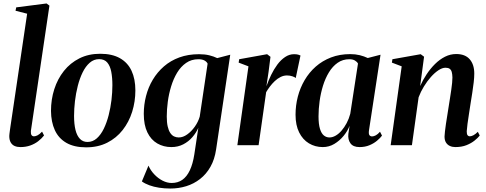

<svg xmlns="http://www.w3.org/2000/svg" viewBox="-20 -837 2804 1107"><path d="M158 -81.5Q157 -64.5 162 -57.8Q167 -51 176 -51Q185 -51 196.5 -56.8Q208 -62.5 222.5 -78L234 -56Q219.5 -37.5 199.5 -22.2Q179.5 -7 154 2Q128.5 11 97.5 11Q79 11 64.5 4.8Q50 -1.5 41.8 -15.8Q33.5 -30 33.5 -53Q33.5 -57.5 34.5 -65.5Q35.5 -73.5 36.8 -83.2Q38 -93 39.5 -102.5L136.5 -758L69.5 -775L73.5 -794.5L248.5 -817L265 -804.5Z M557.5 -527Q626.5 -527 671.5 -501.5Q716.5 -476 738.5 -428.8Q760.5 -381.5 760.5 -315.5Q760.5 -251.5 742 -192.5Q723.5 -133.5 687.2 -87.2Q651 -41 598 -14.2Q545 12.5 476.5 12.5Q408 12.5 363 -13.2Q318 -39 296.2 -86.5Q274.5 -134 274 -197.5Q274 -263.5 293 -322.8Q312 -382 348.5 -428Q385 -474 437.8 -500.5Q490.5 -527 557.5 -527ZM551.5 -496Q521 -496 497.2 -475.2Q473.5 -454.5 456.5 -419.8Q439.5 -385 428.5 -342Q417.5 -299 412.2 -254Q407 -209 407 -168.5Q407 -121.5 415.2 -88Q423.5 -54.5 440.8 -36.5Q458 -18.5 484.5 -18.5Q514.5 -18.5 538 -39.2Q561.5 -60 578.5 -95Q595.5 -130 606.5 -173Q617.5 -216 622.8 -260.8Q628 -305.5 628 -345.5Q628 -389.5 621.5 -423.2Q615 -457 598.5 -476.5Q582 -496 551.5 -496Z M1226 24.5Q1217.5 82.5 1193.2 125Q1169 167.5 1133.2 195.2Q1097.5 223 1053.8 236.5Q1010 250 962 250Q928 250 897.2 245.2Q866.5 240.5 841.2 231.2Q816 222 798 209L836 118Q848 145.5 869.5 168.2Q891 191 917.2 204.5Q943.5 218 970 218Q1005 218 1031 200Q1057 182 1074.5 145Q1092 108 1100.5 52.5L1123.5 -100Q1111 -71.5 1089 -46Q1067 -20.5 1036.5 -4.8Q1006 11 968 11Q923 11 886.8 -10Q850.5 -31 829.8 -73.5Q809 -116 809 -180.5Q809 -233 822 -283.5Q835 -334 861 -377.5Q887 -421 925.2 -454.2Q963.5 -487.5 1014.2 -506Q1065 -524.5 1127.5 -524.5Q1161 -524.5 1186.5 -518.2Q1212 -512 1232.5 -502L1307.5 -521.5ZM1177 -470Q1172 -481 1159 -488.2Q1146 -495.5 1124 -495.5Q1083.5 -495.5 1053 -474.2Q1022.5 -453 1001.2 -417.8Q980 -382.5 966.8 -339.2Q953.5 -296 947.5 -250.8Q941.5 -205.5 941.5 -165.5Q941.5 -131.5 946.8 -108.2Q952 -85 961.5 -70.8Q971 -56.5 983.5 -50.5Q996 -44.5 1010.5 -44.5Q1035 -44.5 1059.2 -61.8Q1083.5 -79 1103 -106.5Q1122.5 -134 1131.5 -164.5Z M1348.5 0 1412.5 -454.5 1356 -476 1359 -495.5 1520 -524.5 1539.5 -509.5 1528.5 -423 1516 -339.5Q1527.5 -372 1543.2 -404.8Q1559 -437.5 1579.2 -464.8Q1599.5 -492 1623.8 -508.2Q1648 -524.5 1675 -524.5Q1690 -524.5 1699 -522Q1708 -519.5 1712.5 -517L1685 -387Q1681.5 -391.5 1666.5 -396.8Q1651.5 -402 1634.5 -402Q1615.5 -402 1597.5 -393Q1579.5 -384 1564 -369.2Q1548.5 -354.5 1536 -337.8Q1523.5 -321 1514.5 -305.5L1471 0Z M2107.5 -86Q2104.5 -65.5 2109.8 -58Q2115 -50.5 2125.5 -50.5Q2135 -50.5 2146.8 -56.8Q2158.5 -63 2171 -77.5L2182.5 -55Q2172.5 -41.5 2154.2 -26Q2136 -10.5 2110.5 0.2Q2085 11 2053 11Q2016 11 2000.5 -10.8Q1985 -32.5 1988.5 -65L1995.5 -111.5Q1984 -81.5 1961 -53.5Q1938 -25.5 1907.5 -7.2Q1877 11 1841 11Q1797 11 1761.2 -10.5Q1725.5 -32 1704.8 -73.5Q1684 -115 1684 -175.5Q1684 -229 1697.2 -280Q1710.5 -331 1736.5 -375.2Q1762.5 -419.5 1800.5 -453Q1838.5 -486.5 1888.5 -505.8Q1938.5 -525 1999.5 -525Q2029 -525 2054.2 -518.8Q2079.5 -512.5 2100.5 -502.5L2174 -521.5ZM2044 -470.5Q2039 -480.5 2026.5 -488Q2014 -495.5 1994.5 -495.5Q1956 -495.5 1926.8 -475Q1897.5 -454.5 1876.5 -420Q1855.5 -385.5 1842.2 -342.5Q1829 -299.5 1822.8 -254Q1816.5 -208.5 1816.5 -166.5Q1816.5 -121 1824.8 -94.2Q1833 -67.5 1847.2 -56Q1861.5 -44.5 1879.5 -44.5Q1897 -44.5 1915 -54.8Q1933 -65 1949.2 -83.8Q1965.5 -102.5 1978.8 -127.5Q1992 -152.5 1999.5 -181Z M2402.5 -341Q2418 -376 2439.8 -408.8Q2461.5 -441.5 2488.2 -468Q2515 -494.5 2545.8 -510Q2576.5 -525.5 2610.5 -525.5Q2662 -525.5 2688.2 -495.2Q2714.5 -465 2714.5 -413Q2714.5 -390.5 2711.2 -362Q2708 -333.5 2703 -302.2Q2698 -271 2693 -239.5Q2689 -211.5 2684 -180.8Q2679 -150 2675.5 -123.2Q2672 -96.5 2671 -80Q2671 -63.5 2675.8 -57.2Q2680.5 -51 2688.5 -51Q2697.5 -51 2709.2 -57Q2721 -63 2735 -77L2746 -55.5Q2735.5 -42 2716.2 -26.5Q2697 -11 2669.5 0Q2642 11 2605 11Q2588 11 2573.8 4.5Q2559.5 -2 2551.2 -15.5Q2543 -29 2543 -50Q2543.5 -60.5 2545.5 -79.8Q2547.5 -99 2551.2 -123.2Q2555 -147.5 2559.2 -173.8Q2563.5 -200 2567 -223.5Q2571 -248.5 2574.8 -272.8Q2578.5 -297 2581.8 -319Q2585 -341 2586.8 -359.5Q2588.5 -378 2588.5 -390.5Q2588 -410 2584.5 -422.2Q2581 -434.5 2572.5 -440.5Q2564 -446.5 2548.5 -446.5Q2530 -446.5 2508 -432Q2486 -417.5 2464.2 -393Q2442.5 -368.5 2424 -338.2Q2405.5 -308 2393.5 -276L2355 0H2232.5L2296 -454.5L2239.5 -476L2242.5 -495.5L2405.5 -524.5L2425 -510Z"/></svg>

Font: Merriweather 120pt SemiBold
Style: Italic
Weight: 600
Italic angle: -7.8°
Version: Version 2.101